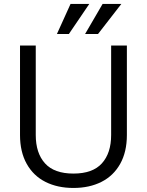

<svg xmlns="http://www.w3.org/2000/svg" viewBox="-20 -932 738 965"><path d="M80.6 -253.4V-703.1H159.7V-253.4Q159.7 -162.6 206.1 -111.1Q252.4 -59.6 349.1 -59.6V12.7Q269 12.7 208.5 -17.8Q147.9 -48.3 114.3 -108.4Q80.6 -168.5 80.6 -253.4ZM538.6 -253.4V-703.1H617.7V-253.4Q617.7 -168.5 584 -108.4Q550.3 -48.3 489.7 -17.8Q429.2 12.7 349.1 12.7V-59.6Q445.8 -59.6 492.2 -111.1Q538.6 -162.6 538.6 -253.4ZM266.1 -761.2 334.5 -912.1H428.7L326.2 -761.2ZM407.7 -761.2 495.6 -912.1H589.8L472.7 -761.2Z"/></svg>

Font: Wand UI Pro
Style: Regular
Weight: 400
Designer: Andreas Faust
Version: Version 1.003;FEAKit 1.0